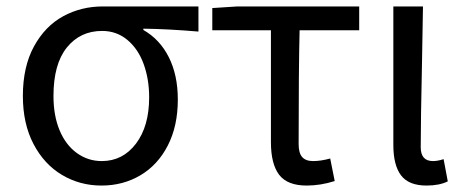

<svg xmlns="http://www.w3.org/2000/svg" viewBox="-20 -563 1441 596"><path d="M51 -265Q51 -356 85.5 -419Q120 -482 176 -512.5Q232 -543 299 -543H596V-465Q502 -473 425 -474V-470Q476 -441 504 -385.5Q532 -330 532 -254Q532 -172 501 -111.5Q470 -51 416 -19Q362 13 295 13Q228 13 172.5 -20Q117 -53 84 -116Q51 -179 51 -265ZM443 -261Q443 -317 426 -364Q409 -411 375.5 -439Q342 -467 297 -467Q229 -467 187.5 -415.5Q146 -364 146 -265Q146 -204 165 -158.5Q184 -113 218.5 -88Q253 -63 296 -63Q361 -63 402 -117Q443 -171 443 -261Z M821 -122V-469H639V-538L717 -543H1095V-469H910Q907 -346 907 -116Q907 -88 918 -75.5Q929 -63 952 -63Q976 -63 1005 -71L1019 -1Q975 13 932 13Q872 13 846.5 -20.5Q821 -54 821 -122Z M1201 -113V-543H1293L1290 -371Q1286 -185 1286 -106Q1286 -63 1324 -63Q1339 -63 1357 -69L1370 0Q1344 13 1304 13Q1249 13 1225 -18.5Q1201 -50 1201 -113Z"/></svg>

Font: Noto Sans SC
Style: Regular
Weight: 400
Designer: Ryoko NISHIZUKA ____ (kana & ideographs); Paul D. Hunt (Latin, Greek & Cyrillic); Wenlong ZHANG ___ (bopomofo); Sandoll 
Foundry: Adobe Systems Incorporated
Version: Version 1.004